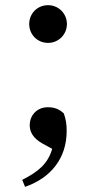

<svg xmlns="http://www.w3.org/2000/svg" viewBox="-20 -542 372 743"><path d="M166 -376C207 -376 239 -409 239 -449C239 -489 207 -522 166 -522C124 -522 93 -489 93 -449C93 -409 124 -376 166 -376ZM77 181C176 147 238 71 238 -35C238 -62 235 -80 227 -103C208 -121 189 -127 165 -127C123 -127 95 -96 95 -57C95 -31 109 -7 142 12L182 34C165 92 129 122 66 154Z"/></svg>

Font: Noto Serif CJK KR SemiBold
Style: Regular
Weight: 600
Designer: Ryoko NISHIZUKA 西塚涼子 (kana & ideographs); Frank Grießhammer (Latin, Greek & Cyrillic); Wenlong ZHANG 张文龙 (bopomofo); San
Foundry: Adobe
Version: Version 2.001;hotconv 1.1.0;makeotfexe 2.6.0